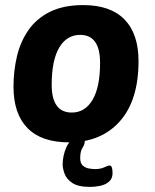

<svg xmlns="http://www.w3.org/2000/svg" viewBox="-20 -551 609 754"><path d="M307 -531Q414 -531 469 -474.5Q524 -418 524 -311Q524 -157 450.5 -74.5Q377 8 250 8Q143 8 88 -48Q33 -104 33 -211Q33 -272 46.5 -329.5Q60 -387 91.5 -432.5Q123 -478 176 -504.5Q229 -531 307 -531ZM295 -414Q242 -414 212.5 -364Q183 -314 183 -218Q183 -109 262 -109Q314 -109 343.5 -159Q373 -209 373 -304Q373 -414 295 -414ZM294 -14Q313 -14 313 3Q313 16 304 29.5Q295 43 295 70Q295 90 305 99Q315 108 328.5 110.5Q342 113 353 113Q375 113 389.5 106Q404 99 411 99Q422 99 422 129Q422 150 408.5 162Q395 174 374.5 178.5Q354 183 334 183Q287 183 264 167.5Q241 152 233.5 131Q226 110 226 94Q226 80 229.5 62Q233 44 241 26.5Q249 9 262 -2.5Q275 -14 294 -14Z"/></svg>

Font: Asap VF Beta
Style: Italic
Weight: 400
Italic angle: -6°
Designer: Pablo Cosgaya
Foundry: Pablo Cosgaya
Version: Version 1.007